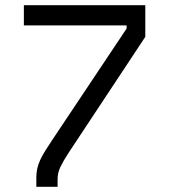

<svg xmlns="http://www.w3.org/2000/svg" viewBox="-20 -720 652 740"><path d="M72 -700H540V-578L245 -132Q224 -100 213 -77Q202 -54 202 -30V0H120V-36Q120 -54 123.5 -70Q127 -86 134.5 -102.5Q142 -119 153.5 -137.5Q165 -156 181 -180L468 -610V-622H72Z"/></svg>

Font: Space Mono
Style: Regular
Weight: 400
Monospace: yes
Designer: Colophon Foundry / Benjamin Critton
Foundry: Colophon Foundry
Version: Version 1.000;PS 1.003;hotconv 1.0.81;makeotf.lib2.5.63406